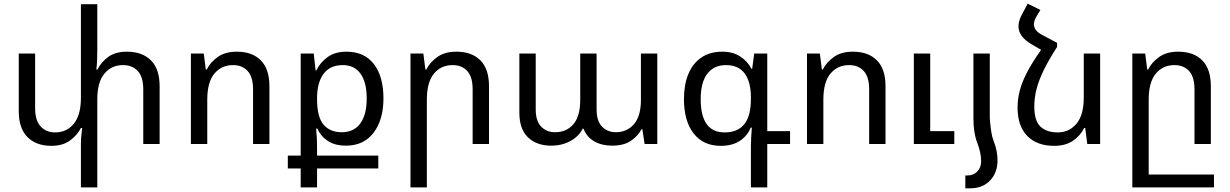

<svg xmlns="http://www.w3.org/2000/svg" viewBox="-20 -783 6687 1044"><path d="M670 -502Q753 -502 800.5 -455Q848 -408 848 -314V0H759V-297Q759 -365 729 -397Q699 -429 649 -429Q586 -429 547.5 -382.5Q509 -336 509 -241V236H420V-1Q420 -22 422 -43.5Q424 -65 427 -87H420Q401 -49 361.5 -19.5Q322 10 259 10Q177 10 129.5 -37.5Q82 -85 82 -178V-492H171V-195Q171 -128 201 -95.5Q231 -63 280 -63Q343 -63 381.5 -110.5Q420 -158 420 -252V-760H509V-508Q509 -483 508 -457Q507 -431 504 -405H510Q530 -445 568.5 -473.5Q607 -502 670 -502Z M1018 0V-492H1088L1099 -405H1104Q1124 -445 1164.5 -473.5Q1205 -502 1268 -502Q1351 -502 1398 -455Q1445 -408 1445 -314V0H1356V-297Q1356 -365 1326.5 -397Q1297 -429 1247 -429Q1184 -429 1145.5 -382.5Q1107 -336 1107 -241V0Z M1615 236V133H1545V63H1615V-492H1686L1696 -400H1700Q1722 -445 1762.5 -473.5Q1803 -502 1864 -502Q1961 -502 2013 -434.5Q2065 -367 2065 -248Q2065 -132 2011.5 -61.5Q1958 9 1861 9Q1802 9 1763.5 -16Q1725 -41 1705 -84H1699Q1702 -53 1703 -28Q1704 -3 1704 23V63H2037V133H1704V236ZM1838 -64Q1904 -64 1939 -111.5Q1974 -159 1974 -248Q1974 -335 1940.5 -382Q1907 -429 1844 -429Q1774 -429 1739 -381Q1704 -333 1704 -249V-244Q1704 -146 1739.5 -105Q1775 -64 1838 -64Z M2212 236V-492H2282L2293 -405H2298Q2318 -445 2358.5 -473.5Q2399 -502 2462 -502Q2545 -502 2592 -455Q2639 -408 2639 -314V0H2550V-297Q2550 -365 2520.5 -397Q2491 -429 2441 -429Q2378 -429 2339.5 -382.5Q2301 -336 2301 -241V236Z M2977 9Q2898 9 2851 -36Q2804 -81 2804 -171V-492H2893V-188Q2893 -125 2922.5 -94.5Q2952 -64 2998 -64Q3060 -64 3097.5 -107Q3135 -150 3135 -241V-492H3224V-188Q3224 -125 3253.5 -94.5Q3283 -64 3329 -64Q3388 -64 3426.5 -107Q3465 -150 3465 -241V-492H3554V0H3485L3473 -80H3468Q3450 -45 3411.5 -18Q3373 9 3308 9Q3253 9 3212 -14Q3171 -37 3153 -83H3148Q3129 -43 3083 -17Q3037 9 2977 9Z M4063 236V14Q4063 -8 4064.5 -35Q4066 -62 4068 -89H4062Q4043 -43 4002 -16.5Q3961 10 3899 10Q3804 10 3751.5 -57.5Q3699 -125 3699 -245Q3699 -322 3722.5 -379.5Q3746 -437 3792.5 -469.5Q3839 -502 3908 -502Q3964 -502 4004 -476.5Q4044 -451 4066 -409H4070L4081 -492H4152V-70H4276V0H4152V236ZM3920 -63Q3991 -63 4027 -107.5Q4063 -152 4063 -245V-254Q4063 -337 4029.5 -383Q3996 -429 3927 -429Q3862 -429 3826 -382Q3790 -335 3790 -244Q3790 -63 3920 -63Z M4368 0V-492H4438L4449 -405H4454Q4474 -445 4514.5 -473.5Q4555 -502 4618 -502Q4701 -502 4748 -455Q4795 -408 4795 -314V0H4706V-297Q4706 -365 4676.5 -397Q4647 -429 4597 -429Q4534 -429 4495.5 -382.5Q4457 -336 4457 -241V0ZM4949 0V-492H5038V-70H5169V0Z M5273 -140V-492H5362V-140Q5362 -139 5364 -116Q5366 -93 5370.5 -64.5Q5375 -36 5383 -16Q5394 11 5399 38Q5404 65 5404 89Q5404 156 5363.5 198.5Q5323 241 5255 241H5229V171H5241Q5273 171 5294 149.5Q5315 128 5315 94Q5315 48 5293 -9Q5273 -60 5273 -140Z M5728 -550V-528Q5683 -458 5656 -403Q5629 -348 5616.5 -300Q5604 -252 5604 -204Q5604 -126 5637.5 -94.5Q5671 -63 5731 -63Q5794 -63 5833.5 -110.5Q5873 -158 5873 -252V-492H5962V0H5892L5881 -87H5875Q5856 -47 5815.5 -18.5Q5775 10 5712 10Q5618 10 5565.5 -44Q5513 -98 5513 -198Q5513 -243 5524.5 -288.5Q5536 -334 5564 -388.5Q5592 -443 5641 -512L5588 -543Q5518 -584 5518 -640Q5518 -670 5537 -705L5568 -763L5637 -729L5615 -692Q5602 -670 5602 -651Q5602 -617 5645 -594Z M6137 236V-492H6207L6218 -405H6223Q6243 -445 6283.5 -473.5Q6324 -502 6387 -502Q6470 -502 6517 -455Q6564 -408 6564 -314V0H6475V-297Q6475 -365 6445.5 -397Q6416 -429 6366 -429Q6303 -429 6264.5 -382.5Q6226 -336 6226 -241V166H6581V236Z"/></svg>

Font: Go Noto Current
Style: Regular
Weight: 400
Designer: Monotype Design Team
Foundry: Monotype Imaging Inc.
Version: Version 2.007; ttfautohint (v1.8) -l 8 -r 50 -G 200 -x 14 -D